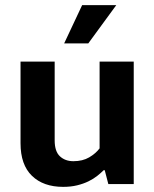

<svg xmlns="http://www.w3.org/2000/svg" viewBox="-20 -717 601 748"><path d="M368 -477H501V0H402L388 -54H384Q373 -43 358.5 -31.5Q344 -20 324.5 -10.5Q305 -1 280.5 5Q256 11 226 11Q149 11 104.5 -32Q60 -75 60 -159V-477H193V-170Q193 -127 213.5 -108Q234 -89 266 -89Q302 -89 327.5 -104Q353 -119 368 -139ZM324 -548H230L300 -697H433Z"/></svg>

Font: Mukta
Style: Bold
Weight: 700
Designer: Girish Dalvi and Yashodeep Gholap
Foundry: Ek Type
Version: Version 2.538;PS 1.002;hotconv 16.6.51;makeotf.lib2.5.65220;